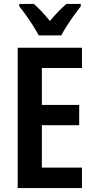

<svg xmlns="http://www.w3.org/2000/svg" viewBox="-20 -957 481 977"><path d="M397 0H70V-714H397V-611H193V-423H383V-320H193V-104H397ZM391 -937V-925Q376 -906 357 -879.5Q338 -853 320.5 -826Q303 -799 292 -777H177Q166 -798 149 -825Q132 -852 113 -878.5Q94 -905 78 -925V-937H152Q171 -921 192 -898.5Q213 -876 234 -850Q257 -878 276.5 -898Q296 -918 318 -937Z"/></svg>

Font: Avrile Sans Condensed SemiBold
Style: Regular
Weight: 600
Width: 3
Designer: Monotype Design Team
Foundry: Monotype Imaging Inc.
Version: Version 2.001;September 10, 2019;FontCreator 11.5.0.2425 64-